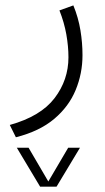

<svg xmlns="http://www.w3.org/2000/svg" viewBox="-20 -244 387 708"><path d="M127.9 444.3 42 300.8H85.4L158.2 425.3L231.4 300.8H274.9L188.5 444.3ZM250.5 -224.1Q269 -178.7 276.6 -132.3Q284.2 -85.9 284.2 -40.5Q284.2 26.9 259 87.9Q233.9 148.9 179.7 194.6Q125.5 240.2 38.6 262.2L16.1 216.8Q129.9 185.1 181.2 117.9Q232.4 50.8 232.4 -32.7Q232.4 -73.2 224.6 -117.2Q216.8 -161.1 199.2 -205.6Z"/></svg>

Font: Vazir Thin FD
Style: Thin-FD
Weight: 100
Designer: Saber Rastikerdar
Foundry: Saber Rastikerdar
Version: Version 30.0.0